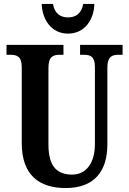

<svg xmlns="http://www.w3.org/2000/svg" viewBox="-20 -941 653 971"><path d="M324 -771C411 -771 456 -846 457 -921H401C392 -873 364 -853 324 -853C285 -853 256 -873 248 -921H191C193 -846 237 -771 324 -771ZM312 10C459 10 523 -77 523 -211V-598C523 -656 547 -664 581 -664H600V-714H385V-664H403C437 -664 460 -656 460 -602V-213C460 -114 414 -58 345 -58C271 -58 225 -96 225 -210V-598C225 -656 250 -664 283 -664H301V-714H13V-664H32C65 -664 90 -656 90 -602V-217C90 -54 180 10 312 10Z"/></svg>

Font: Noto Serif Sinhala ExtraCondensed
Style: Bold
Weight: 700
Width: 2
Designer: Jelle Bosma - Monotype Design Team
Foundry: Monotype Imaging Inc.
Version: Version 2.007